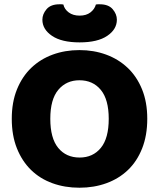

<svg xmlns="http://www.w3.org/2000/svg" viewBox="-20 -859 743 897"><path d="M668 -304Q668 -226 644 -165.5Q620 -105 577.5 -64.5Q535 -24 477 -3Q419 18 351 18Q283 18 225 -3Q167 -24 125 -65Q83 -106 59 -166Q35 -226 35 -304Q35 -382 59.5 -442Q84 -502 126.5 -542.5Q169 -583 226.5 -604Q284 -625 351 -625Q418 -625 475.5 -604Q533 -583 576 -542.5Q619 -502 643.5 -442Q668 -382 668 -304ZM488 -304Q488 -394 451 -439Q414 -484 351 -484Q290 -484 252.5 -439.5Q215 -395 215 -304Q215 -213 252 -168Q289 -123 352 -123Q414 -123 451 -168Q488 -213 488 -304ZM352 -786Q383 -786 402.5 -801Q422 -816 428 -838Q433 -839 437 -839Q441 -839 446 -839Q487 -839 506.5 -816Q526 -793 526 -767Q526 -722 481 -691.5Q436 -661 352 -661Q268 -661 223 -691.5Q178 -722 178 -767Q178 -793 197.5 -816Q217 -839 258 -839Q263 -839 267 -839Q271 -839 276 -838Q281 -816 301 -801Q321 -786 352 -786Z"/></svg>

Font: Baloo Bhaina 2 ExtraBold
Style: Regular
Weight: 800
Designer: Yesha Goshar, Manish Minz, Shuchita Grover and Ek Type
Foundry: Ek Type
Version: Version 1.640;hotconv 1.0.111;makeotfexe 2.5.65597; ttfautoh